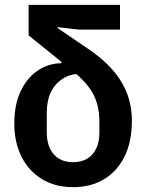

<svg xmlns="http://www.w3.org/2000/svg" viewBox="-20 -760 603 792"><path d="M311 -456Q269 -455 237.5 -434.5Q206 -414 189.5 -379Q173 -344 173 -295V-213Q173 -174 186.5 -146.5Q200 -119 224 -105Q248 -91 281 -91Q315 -91 339 -105Q363 -119 376.5 -146.5Q390 -174 390 -213V-255Q390 -288 384.5 -315.5Q379 -343 366.5 -368Q354 -393 332 -418Q310 -443 278 -469L98 -614V-740H475V-638H304L218 -648V-644L334 -565Q387 -530 423 -494.5Q459 -459 481 -422Q503 -385 513.5 -345.5Q524 -306 524 -262Q524 -177 494.5 -116Q465 -55 410.5 -21.5Q356 12 281 12Q207 12 152.5 -21.5Q98 -55 68.5 -114Q39 -173 39 -250Q39 -331 66.5 -386.5Q94 -442 138 -470.5Q182 -499 233 -499V-520Z"/></svg>

Font: IBM Plex Sans SemiBold
Style: Regular
Weight: 600
Designer: Mike Abbink, Paul van der Laan, Pieter van Rosmalen
Foundry: Bold Monday
Version: Version 3.201